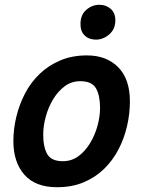

<svg xmlns="http://www.w3.org/2000/svg" viewBox="-20 -770 600 804"><path d="M219 14Q128 14 82 -38.5Q36 -91 36 -179Q36 -230 48.5 -281.5Q61 -333 85 -379Q109 -425 146 -460.5Q183 -496 232.5 -517Q282 -538 344 -538Q426 -538 475 -488.5Q524 -439 524 -345Q524 -294 512 -242Q500 -190 476 -144Q452 -98 415.5 -62.5Q379 -27 330 -6.5Q281 14 219 14ZM243 -95Q280 -95 308.5 -116Q337 -137 357.5 -171Q378 -205 388.5 -244Q399 -283 399 -318Q399 -370 382 -400Q365 -430 316 -430Q279 -430 250.5 -408.5Q222 -387 202 -353.5Q182 -320 171.5 -281Q161 -242 161 -206Q161 -154 178 -124.5Q195 -95 243 -95ZM382 -604Q353 -604 335 -621Q317 -638 317 -669Q317 -708 341.5 -729Q366 -750 396 -750Q424 -750 443.5 -733Q463 -716 463 -685Q463 -648 437.5 -626Q412 -604 382 -604Z"/></svg>

Font: Ubuntu Sans Mono SemiBold
Style: Italic
Weight: 600
Italic angle: -13.5°
Monospace: yes
Designer: Dalton Maag Ltd
Foundry: Dalton Maag Ltd
Version: Version 1.006